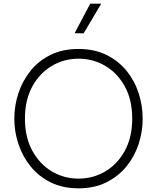

<svg xmlns="http://www.w3.org/2000/svg" viewBox="-20 -1017 857 1047"><path d="M436 -835 387 -836 472 -997H532ZM408 10Q322 10 256.5 -22.5Q191 -55 147 -109.5Q103 -164 80.5 -231.5Q58 -299 58 -370Q58 -441 80.5 -509Q103 -577 147 -631.5Q191 -686 256.5 -718Q322 -750 408 -750Q494 -750 559.5 -718Q625 -686 669.5 -631.5Q714 -577 736 -509Q758 -441 758 -370Q758 -299 736 -231.5Q714 -164 669.5 -109.5Q625 -55 559.5 -22.5Q494 10 408 10ZM408 -43Q488 -43 554.5 -82.5Q621 -122 661 -195.5Q701 -269 701 -370Q701 -472 661 -545Q621 -618 554.5 -657.5Q488 -697 408 -697Q329 -697 262.5 -657.5Q196 -618 156 -545Q116 -472 116 -370Q116 -269 156 -195.5Q196 -122 262.5 -82.5Q329 -43 408 -43Z"/></svg>

Font: Be Vietnam Pro ExtraLight
Style: Regular
Weight: 200
Designer: Lam Bao, Tony Le, Vietanh Nguyen
Foundry: Yellow Type Foundry
Version: Version 1.002; ttfautohint (v1.8.3)